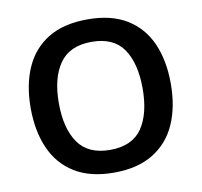

<svg xmlns="http://www.w3.org/2000/svg" viewBox="-81 -811 952 907"><g transform="rotate(-10 395.0 -357.5)"><path d="M731 -358Q731 -247 694.5 -164.5Q658 -82 583 -36Q508 10 395 10Q281 10 206.5 -36Q132 -82 95.5 -165Q59 -248 59 -359Q59 -469 95.5 -551.5Q132 -634 206.5 -679.5Q281 -725 396 -725Q509 -725 583.5 -679.5Q658 -634 694.5 -551.5Q731 -469 731 -358ZM194 -358Q194 -237 242 -168Q290 -99 395 -99Q501 -99 548.5 -168Q596 -237 596 -358Q596 -479 549 -548Q502 -617 396 -617Q291 -617 242.5 -548Q194 -479 194 -358Z"/></g></svg>

Font: Noto Sans Sinhala UI SemiBold
Style: Regular
Weight: 600
Designer: Jelle Bosma - Monotype Design Team
Foundry: Monotype Imaging Inc.
Version: Version 2.006; ttfautohint (v1.8.4.7-5d5b)